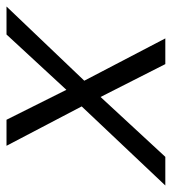

<svg xmlns="http://www.w3.org/2000/svg" viewBox="-32 -539 528 590"><g transform="rotate(-90 232.0 -244.0)"><path d="M-43 0 200 -257 79 -488H159L251 -304L421 -488H507L279 -249L409 0H330L229 -199L45 0Z"/></g></svg>

Font: Red Hat Text VF
Style: Italic
Weight: 400
Italic angle: -12°
Designer: Pentagram, MCKL
Foundry: Pentagram, MCKL
Version: Version 1.023